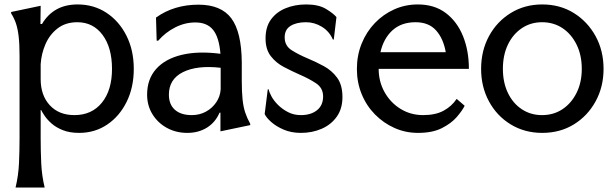

<svg xmlns="http://www.w3.org/2000/svg" viewBox="-20 -584 2766 864"><path d="M336 14Q294 14 263.5 2Q233 -10 213 -27.5Q193 -45 181.5 -62Q170 -79 165 -89H163V38Q163 94 165.5 150Q168 206 181 260H50Q63 206 65.5 150Q68 94 68 38V-331Q68 -385 64 -419.5Q60 -454 52 -478Q44 -502 30 -524V-530L163 -558L162 -476H169Q221 -564 329 -564Q402 -564 459 -526.5Q516 -489 549 -423.5Q582 -358 582 -274Q582 -191 550 -126Q518 -61 462.5 -23.5Q407 14 336 14ZM163 -228Q163 -155 204 -110.5Q245 -66 315 -66Q393 -66 438.5 -122Q484 -178 484 -274Q484 -370 441.5 -427Q399 -484 328 -484Q275 -484 239 -456Q203 -428 184.5 -385Q166 -342 163 -295Z M642 -158Q642 -228 682.5 -273.5Q723 -319 797 -337Q871 -355 972 -342Q966 -416 939 -449.5Q912 -483 859 -483Q812 -483 768 -460.5Q724 -438 692 -401H685L682 -505Q763 -563 873 -563Q975 -563 1021 -501.5Q1067 -440 1068 -303V-220Q1068 -171 1071.5 -137Q1075 -103 1083.5 -77.5Q1092 -52 1106 -27V-21L972 7V-77H968Q949 -33 911 -9.5Q873 14 823 14Q772 14 731 -8.5Q690 -31 666 -70Q642 -109 642 -158ZM740 -158Q740 -114 767 -90Q794 -66 843 -66Q878 -66 906.5 -81.5Q935 -97 953 -123.5Q971 -150 973 -182V-279Q867 -291 803.5 -259.5Q740 -228 740 -158Z M1494 -507 1482 -406H1478Q1462 -443 1428.5 -463.5Q1395 -484 1357 -484Q1314 -484 1287.5 -467.5Q1261 -451 1261 -416Q1261 -378 1292.5 -358Q1324 -338 1365 -321Q1401 -306 1437 -286.5Q1473 -267 1497 -234.5Q1521 -202 1521 -147Q1521 -95 1495.5 -59Q1470 -23 1427.5 -4.5Q1385 14 1334 14Q1291 14 1257 -0.5Q1223 -15 1200.5 -35Q1178 -55 1171 -71L1185 -182H1189Q1191 -170 1201.5 -150.5Q1212 -131 1231 -112Q1250 -93 1276 -79.5Q1302 -66 1334 -66Q1379 -66 1406.5 -88Q1434 -110 1434 -150Q1434 -188 1402.5 -209Q1371 -230 1329 -248Q1293 -264 1257.5 -282.5Q1222 -301 1198.5 -331.5Q1175 -362 1175 -411Q1175 -463 1199.5 -496.5Q1224 -530 1265.5 -547Q1307 -564 1358 -564Q1414 -564 1447.5 -543.5Q1481 -523 1494 -507Z M1861 14Q1805 14 1755.5 -8Q1706 -30 1667.5 -69Q1629 -108 1607.5 -160.5Q1586 -213 1586 -274Q1586 -335 1607.5 -388Q1629 -441 1667 -480.5Q1705 -520 1754.5 -542Q1804 -564 1860 -564Q1935 -564 1986 -525.5Q2037 -487 2063.5 -421.5Q2090 -356 2090 -274H1684Q1684 -217 1710.5 -169.5Q1737 -122 1782.5 -94Q1828 -66 1884 -66Q1940 -66 1976.5 -86Q2013 -106 2035 -139L2071 -108Q2060 -86 2035.5 -57.5Q2011 -29 1968.5 -7.5Q1926 14 1861 14ZM1692 -349H1986Q1975 -411 1942 -447.5Q1909 -484 1850 -484Q1786 -484 1746 -447.5Q1706 -411 1692 -349Z M2420 14Q2341 14 2278.5 -24Q2216 -62 2180.5 -127.5Q2145 -193 2145 -274Q2145 -356 2180.5 -421.5Q2216 -487 2278.5 -525.5Q2341 -564 2420 -564Q2500 -564 2562 -525.5Q2624 -487 2660 -421.5Q2696 -356 2696 -274Q2696 -193 2660 -127.5Q2624 -62 2562 -24Q2500 14 2420 14ZM2419 -66Q2471 -66 2511 -92.5Q2551 -119 2574.5 -166Q2598 -213 2598 -274Q2598 -336 2574.5 -383.5Q2551 -431 2511 -457.5Q2471 -484 2419 -484Q2368 -484 2328 -457Q2288 -430 2265.5 -383Q2243 -336 2243 -274Q2243 -213 2265.5 -166Q2288 -119 2328 -92.5Q2368 -66 2419 -66Z"/></svg>

Font: Faculty Glyphic
Style: Regular
Weight: 400
Designer: Koto Studio, Dylan Young
Foundry: Koto Studio
Version: Version 1.004; ttfautohint (v1.8.4.7-5d5b)